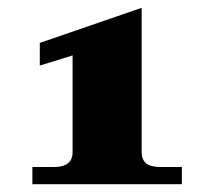

<svg xmlns="http://www.w3.org/2000/svg" viewBox="-20 -732 528 492"><path d="M63 -304H118Q166 -304 166 -342V-590L82 -564V-622L343 -712V-342Q343 -323 354.5 -313.5Q366 -304 392 -304H446V-260H63Z"/></svg>

Font: Taviraj ExtraBold
Style: Regular
Weight: 800
Designer: Katatrad Team
Foundry: CadsonDemak
Version: Version 1.001